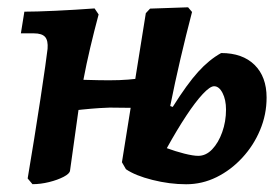

<svg xmlns="http://www.w3.org/2000/svg" viewBox="-20 -484 740 513"><path d="M477.3 8.3Q433 8.3 387.2 -3.3Q341.4 -14.8 316.5 -31.9L305.8 -50.5L369.6 -448.8L381 -461L482.5 -464.5L493.1 -452Q476.8 -389.5 462.1 -326.6Q447.4 -263.6 434.8 -200.7L441.5 -198.3Q480.1 -259.7 509.4 -292Q538.7 -324.4 570.9 -342.3Q627.9 -342.3 660.1 -310.7Q692.3 -279 692.3 -223.3Q692.3 -178 674.9 -136.6Q657.6 -95.2 627.3 -62.5Q597.1 -29.7 558.7 -10.7Q520.3 8.3 477.3 8.3ZM66.8 8.1 53.9 -7.2Q62.6 -58.5 71.5 -114.1Q80.3 -169.7 88.1 -220.1Q95.9 -270.4 100.8 -306.2Q105.8 -342 107.1 -353.6Q108.9 -375.5 100.6 -385.2Q92.2 -394.9 70.5 -394.9H35.8L45.1 -452.8Q75.5 -452.8 127.7 -455.2Q179.9 -457.6 232.7 -461.5L243.5 -445.4Q231.5 -400.6 221.1 -356.6Q210.7 -312.6 202.8 -270.5Q195 -228.5 189.4 -187.8L167.1 -28Q166.2 -20 150.1 -11.6Q134 -3.2 111.1 2.5Q88.3 8.1 66.8 8.1ZM147.3 -185.4 161.6 -271.8Q189.6 -271.4 217.2 -270.4Q244.8 -269.5 272.4 -269.5Q300.2 -269.5 322.3 -271.3Q344.5 -273.1 376.3 -277.3L365 -195.5L273.1 -196.5Q266 -196.5 245.6 -195.2Q225.2 -193.9 198.8 -191.2Q172.4 -188.4 147.3 -185.4ZM509.6 -67.6Q530.3 -67.6 546.9 -85Q563.6 -102.5 573.7 -130.8Q583.9 -159.2 583.9 -191.2Q583.9 -217.5 574.6 -235.6Q565.3 -253.6 552 -253.6Q541.3 -253.6 521.6 -232.6Q502 -211.6 477.5 -174.5Q453 -137.4 425.7 -88.1Q448.4 -79.7 472.3 -73.6Q496.3 -67.6 509.6 -67.6Z"/></svg>

Font: Alegreya
Style: Italic
Weight: 400
Italic angle: -7°
Designer: Juan Pablo del Peral
Foundry: Huerta Tipografica
Version: Version 2.009